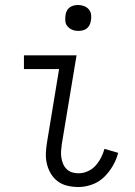

<svg xmlns="http://www.w3.org/2000/svg" viewBox="-20 -742 540 770"><path d="M295 8Q272 8 250.5 3Q229 -2 212 -14.5Q195 -27 184 -45.5Q173 -64 168 -85Q163 -106 164 -128.5Q165 -151 169 -174L217 -465H76V-520H287L228 -165Q226 -151 225 -137.5Q224 -124 226 -110.5Q228 -97 233 -85Q238 -73 247 -64Q256 -55 268.5 -51Q281 -47 295 -47Q313 -47 331.5 -55Q350 -63 363 -77.5Q376 -92 385 -109.5Q394 -127 399 -145L454 -129Q447 -102 432.5 -77Q418 -52 397.5 -32Q377 -12 349.5 -2Q322 8 295 8ZM294 -618Q281 -618 270 -622.5Q259 -627 251 -636Q243 -645 242 -657.5Q241 -670 243 -683Q244 -691 248.5 -699.5Q253 -708 260.5 -713Q268 -718 276.5 -720Q285 -722 293 -722Q306 -722 317.5 -717.5Q329 -713 336.5 -704Q344 -695 345.5 -682.5Q347 -670 344 -657Q343 -649 338.5 -640.5Q334 -632 327 -627Q320 -622 311 -620Q302 -618 294 -618Z"/></svg>

Font: Iosevka Curly Light
Style: Italic
Weight: 300
Italic angle: -9°
Monospace: yes
Designer: Belleve Invis
Foundry: Belleve Invis
Version: Version 22.1.2; ttfautohint (v1.8.4)